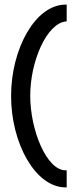

<svg xmlns="http://www.w3.org/2000/svg" viewBox="-20 -705 331 832"><path d="M28 -289C28 -85 133 107 264 107H269V33H264C182 33 111 -141 111 -290C111 -439 182 -603 265 -612L269 -613V-685H264C133 -685 28 -493 28 -289Z"/></svg>

Font: Charger Sport
Style: DfBdExt
Weight: 400
Designer: Jasper
Foundry: Cannot Into Space Fonts
Version: Version 1.1